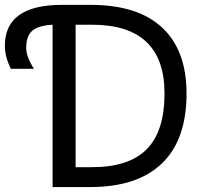

<svg xmlns="http://www.w3.org/2000/svg" viewBox="-129 -752 807 774"><path d="M175.8 -652.3V-78.1H242.2Q390.6 -78.1 462.4 -150.4Q534.2 -222.7 534.2 -375Q534.2 -652.3 242.2 -652.3ZM7.8 -474.6H-85Q-109.4 -522.5 -109.4 -567.4Q-109.4 -732.4 121.1 -732.4H235.4Q426.8 -732.4 524.9 -640.6Q623 -548.8 623 -375Q623 -188.5 523.9 -93.3Q424.8 2 235.4 2H83V-652.3Q26.4 -649.4 1.5 -628.4Q-23.4 -607.4 -23.4 -558.6Q-23.4 -523.4 7.8 -474.6Z"/></svg>

Font: Nasu
Style: Regular
Weight: 400
Designer: Ryoko NISHIZUKA (kana &amp; ideographs); Paul D. Hunt (Latin, Greek &amp; Cyrillic); Wenlong ZHANG (bopomofo); Sandoll C
Version: Version 2014.1215